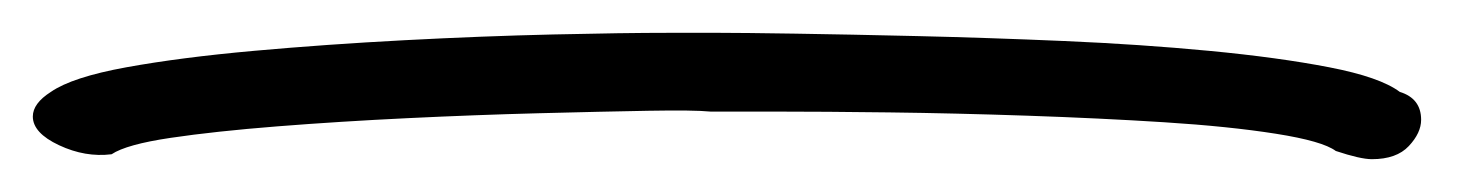

<svg xmlns="http://www.w3.org/2000/svg" viewBox="-21 -28 892 117"><path d="M815 69Q808 69 793 64Q785 58 756.5 53.5Q728 49 688.5 46.5Q649 44 605 42.5Q561 41 521 40.5Q481 40 451.5 40Q422 40 412 40Q402 39 374 39.5Q346 40 307.5 41Q269 42 227.5 44Q186 46 148 49Q110 52 83 56Q56 60 47 66Q31 68 15 60.5Q-1 53 -1 43Q-1 35 10 28Q23 19 56 13Q89 7 133.5 3Q178 -1 225.5 -3.5Q273 -6 316 -7Q359 -8 387 -8H417Q431 -8 463.5 -7.5Q496 -7 538.5 -6Q581 -5 627.5 -3Q674 -1 716 3Q758 7 789 13Q820 19 832 28Q845 32 845 45Q845 53 837.5 61Q830 69 815 69Z"/></svg>

Font: Twinkle Star
Style: Regular
Weight: 400
Designer: Robert E. Leuschke
Foundry: Robert E. Leuschke
Version: Version 2.010; ttfautohint (v1.8.3)